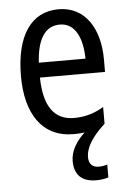

<svg xmlns="http://www.w3.org/2000/svg" viewBox="-54 -679 571 849"><g transform="rotate(-5 231.0 -255.0)"><path d="M311 24C311 -16 337 -62 397 -117V-191C353 -165 312 -154 265 -154C177 -154 132 -218 130 -345H419V-401C419 -537 356 -639 238 -639C116 -639 47 -538 47 -358C47 -195 115 -83 257 -83C274 -83 291 -84 306 -86C271 -55 242 -11 242 35C242 95 273 129 339 129C359 129 378 126 393 121V64C384 67 371 70 355 70C327 70 311 54 311 24ZM238 -571C307 -571 337 -500 338 -411H131C137 -518 174 -571 238 -571Z"/></g></svg>

Font: Noto Sans Kannada UI Condensed
Style: Regular
Weight: 400
Width: 3
Designer: Jelle Bosma - Monotype Design Team
Foundry: Monotype Imaging Inc.
Version: Version 2.005